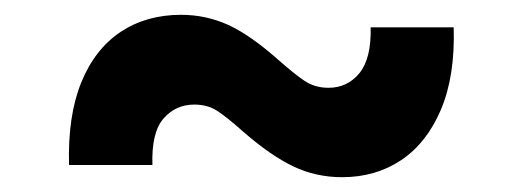

<svg xmlns="http://www.w3.org/2000/svg" viewBox="-20 -423 713 262"><path d="M74.2 -197.8Q72.3 -264.6 90.8 -310.3Q109.4 -356 144.5 -379.4Q179.7 -402.8 227.1 -402.8Q260.7 -402.8 291 -389.2Q321.3 -375.5 360.4 -340.8Q381.3 -322.3 395.5 -312.7Q409.7 -303.2 428.2 -303.2Q454.1 -303.2 470.5 -323.2Q486.8 -343.3 485.8 -385.7H599.1Q601.1 -319.3 581.8 -273.7Q562.5 -228 527.6 -204.6Q492.7 -181.2 446.8 -181.2Q411.1 -181.2 380.1 -196Q349.1 -210.9 312 -243.2Q289.6 -263.2 276.4 -271.7Q263.2 -280.3 245.1 -280.3Q219.7 -280.3 203.1 -261.2Q186.5 -242.2 188 -197.8Z"/></svg>

Font: Inter 18pt
Style: Bold
Weight: 700
Designer: Rasmus Andersson
Foundry: rsms
Version: Version 4.001;git-66647c0bb